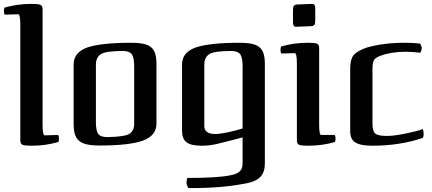

<svg xmlns="http://www.w3.org/2000/svg" viewBox="-21 -733 2212 983"><path d="M281 -23Q281 -35 277 -42L208 -40Q197 -40 197 -95V-670Q198 -691 194.5 -699.5Q191 -708 179 -710.5Q167 -713 137 -713Q68 -713 2 -694Q-1 -685 -1 -677Q-1 -665 3 -658L72 -660Q83 -660 83 -605V-30Q82 -9 85.5 -0.5Q89 8 101 10.5Q113 13 143 13Q212 13 278 -6Q281 -15 281 -23Z M650 -514Q497 -514 426 -490Q356 -465 356 -403V-97Q356 -54 368.5 -31Q381 -8 409 2Q437 12 488 12Q642 12 711 -13Q780 -39 780 -99V-406Q780 -449 768 -472Q756 -495 728.5 -504.5Q701 -514 650 -514ZM642 -48Q618 -33 530 -31Q494 -31 482 -47Q470 -63 470 -108V-399Q469 -439 496 -456Q521 -472 608 -472Q641 -472 653.5 -455.5Q666 -439 666 -394V-103Q667 -64 642 -48Z M1247 204Q1292 195 1313.5 171Q1335 147 1335 105V-406Q1335 -449 1323 -472Q1311 -495 1283.5 -504.5Q1256 -514 1205 -514Q1052 -514 981 -490Q911 -465 911 -403V-63Q911 -22 934 -4.5Q957 13 1012 13Q1054 13 1094 3Q1129 -5 1178 -18L1221 -30V97Q1221 118 1217.5 128Q1214 138 1202 148Q1188 159 1156 165Q1092 178 938 178Q934 187 934 204Q934 214 943 230Q1122 231 1247 204ZM1051 -456Q1076 -472 1163 -472Q1196 -472 1208.5 -455.5Q1221 -439 1221 -394V-75Q1125 -47 1081 -47Q1025 -47 1025 -88V-399Q1024 -439 1051 -456Z M1495 -596 1573 -599Q1586 -601 1589.5 -607Q1593 -613 1593 -630V-681Q1595 -715 1577 -713L1499 -710Q1486 -708 1482.5 -702Q1479 -696 1479 -679V-628Q1477 -594 1495 -596ZM1697 -23Q1697 -35 1693 -42H1623Q1613 -42 1613 -95V-471Q1614 -492 1610.5 -500.5Q1607 -509 1595 -511.5Q1583 -514 1553 -514Q1484 -514 1418 -495Q1415 -486 1415 -478Q1415 -466 1419 -459L1488 -461Q1499 -461 1499 -406V-30Q1498 -9 1501.5 -0.5Q1505 8 1517 10.5Q1529 13 1559 13Q1628 13 1694 -6Q1697 -15 1697 -23Z M2130 -510Q2098 -514 2051 -514Q1941 -514 1855 -489Q1805 -471 1788.5 -449.5Q1772 -428 1772 -382V-60Q1772 -20 1798.5 -3.5Q1825 13 1885 13Q2026 13 2144 -27Q2148 -34 2148 -47Q2148 -64 2143 -72Q2118 -62 2057 -49.5Q1996 -37 1960 -37Q1915 -37 1900.5 -49Q1886 -61 1886 -99V-378Q1886 -411 1893 -424Q1900 -437 1923 -446Q1980 -468 2056 -468Q2089 -468 2131 -463Q2138 -476 2138 -486Q2138 -496 2130 -510Z"/></svg>

Font: Federant
Style: Regular
Weight: 400
Designer: Olexa M. Volochay, Alexei Vanyashin, Otto Ludwig Naegele
Foundry: Cyreal (www.cyreal.org)
Version: Version 1.011; ttfautohint (v1.4.1)